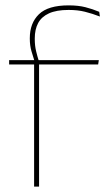

<svg xmlns="http://www.w3.org/2000/svg" viewBox="-20 -695 416 715"><path d="M235.5 -675Q271.5 -675 298 -668.2Q324.5 -661.5 349.5 -651L352 -633.5Q323.5 -644.5 296.5 -651.2Q269.5 -658 235.5 -658Q190 -658 162.2 -645.2Q134.5 -632.5 122 -609Q109.5 -585.5 109.5 -552V-549Q109.5 -525 114.5 -504.2Q119.5 -483.5 125 -466.5L108.5 -464V-467.5Q103.5 -482.5 97.2 -504.2Q91 -526 91 -550.5V-553Q91 -609 125 -642Q159 -675 235.5 -675ZM107 0V-460H125.5V0ZM14 -455V-471H114H120H348L345.5 -455Z"/></svg>

Font: Anek Odia Medium Thin
Style: Regular
Weight: 250
Version: Version 1.003